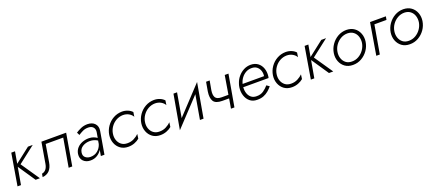

<svg xmlns="http://www.w3.org/2000/svg" viewBox="64 -1536 5882 2611"><g transform="rotate(-20 3005.0 -230.5)"><path d="M122 -460H176L146 -290L363 -459H432L186 -268L369 0H307L139 -249L95 0H45Z M916 -460 837 0H785L856 -411H602L560 -160Q536 -13 409 -1L417 -48Q491 -62 507 -160L558 -460Z M1075 -369 1055 -410Q1088 -432 1131 -451Q1174 -470 1227 -470Q1296 -469 1332.5 -429Q1369 -389 1359 -326L1303 0H1251L1266 -85Q1241 -43 1197.5 -16.5Q1154 10 1099 9Q1037 9 998.5 -29.5Q960 -68 969 -134Q977 -182 1007 -215.5Q1037 -249 1082 -266.5Q1127 -284 1178 -284Q1218 -283 1246.5 -272Q1275 -261 1295 -246L1309 -326Q1315 -368 1292 -395Q1269 -422 1223 -423Q1177 -424 1140 -406Q1103 -388 1075 -369ZM1021 -135Q1014 -88 1042.5 -63Q1071 -38 1114 -37Q1176 -36 1219.5 -71.5Q1263 -107 1280 -163L1288 -211Q1265 -226 1237.5 -234.5Q1210 -243 1177 -243Q1120 -243 1074.5 -215.5Q1029 -188 1021 -135Z M1509 -230Q1501 -181 1515.5 -137.5Q1530 -94 1564.5 -67Q1599 -40 1651 -40Q1704 -39 1748 -62Q1792 -85 1819 -113L1810 -48Q1781 -23 1738.5 -6.5Q1696 10 1648 10Q1581 10 1535 -23.5Q1489 -57 1468 -112Q1447 -167 1456 -230Q1466 -296 1504 -350.5Q1542 -405 1599.5 -437Q1657 -469 1724 -470Q1770 -470 1808.5 -454Q1847 -438 1871 -411L1861 -346Q1844 -378 1807 -399.5Q1770 -421 1722 -421Q1669 -420 1623.5 -394.5Q1578 -369 1547.5 -325.5Q1517 -282 1509 -230Z M1973 -230Q1965 -181 1979.5 -137.5Q1994 -94 2028.5 -67Q2063 -40 2115 -40Q2168 -39 2212 -62Q2256 -85 2283 -113L2274 -48Q2245 -23 2202.5 -6.5Q2160 10 2112 10Q2045 10 1999 -23.5Q1953 -57 1932 -112Q1911 -167 1920 -230Q1930 -296 1968 -350.5Q2006 -405 2063.5 -437Q2121 -469 2188 -470Q2234 -470 2272.5 -454Q2311 -438 2335 -411L2325 -346Q2308 -378 2271 -399.5Q2234 -421 2186 -421Q2133 -420 2087.5 -394.5Q2042 -369 2011.5 -325.5Q1981 -282 1973 -230Z M2521 -460 2460 -109 2825 -499 2737 0H2685L2746 -351L2381 38L2469 -460Z M2993 -460 2969 -328Q2958 -260 2979 -224.5Q3000 -189 3069 -189H3166L3211 -460H3265L3184 0H3134L3158 -140H3061Q2964 -140 2934 -188.5Q2904 -237 2918 -328L2941 -460Z M3734 -106Q3708 -75 3677 -48.5Q3646 -22 3605.5 -6Q3565 10 3512 9Q3449 9 3408 -25.5Q3367 -60 3349.5 -115Q3332 -170 3340 -231Q3344 -263 3355 -291Q3372 -341 3406.5 -381.5Q3441 -422 3487.5 -446Q3534 -470 3589 -470Q3651 -469 3692 -437.5Q3733 -406 3751 -354.5Q3769 -303 3762 -242Q3761 -236 3759.5 -229.5Q3758 -223 3757 -217H3390Q3387 -170 3400 -130Q3413 -90 3443 -65Q3473 -40 3521 -40Q3581 -39 3622.5 -68.5Q3664 -98 3694 -134ZM3586 -423Q3540 -424 3501.5 -402.5Q3463 -381 3436 -344.5Q3409 -308 3398 -262H3708Q3714 -303 3702 -339.5Q3690 -376 3661 -399.5Q3632 -423 3586 -423Z M3878 -230Q3870 -181 3884.5 -137.5Q3899 -94 3933.5 -67Q3968 -40 4020 -40Q4073 -39 4117 -62Q4161 -85 4188 -113L4179 -48Q4150 -23 4107.5 -6.5Q4065 10 4017 10Q3950 10 3904 -23.5Q3858 -57 3837 -112Q3816 -167 3825 -230Q3835 -296 3873 -350.5Q3911 -405 3968.5 -437Q4026 -469 4093 -470Q4139 -470 4177.5 -454Q4216 -438 4240 -411L4230 -346Q4213 -378 4176 -399.5Q4139 -421 4091 -421Q4038 -420 3992.5 -394.5Q3947 -369 3916.5 -325.5Q3886 -282 3878 -230Z M4367 -460H4421L4391 -290L4608 -459H4677L4431 -268L4614 0H4552L4384 -249L4340 0H4290Z M4706 -230Q4716 -296 4754 -350.5Q4792 -405 4849 -437.5Q4906 -470 4974 -470Q5041 -469 5087 -436Q5133 -403 5154 -348Q5175 -293 5166 -230Q5156 -164 5118 -109.5Q5080 -55 5022.5 -22.5Q4965 10 4898 9Q4831 9 4785 -24.5Q4739 -58 4718 -112.5Q4697 -167 4706 -230ZM4759 -230Q4751 -181 4765.5 -137.5Q4780 -94 4814 -67Q4848 -40 4901 -40Q4953 -39 4998.5 -65Q5044 -91 5074.5 -134.5Q5105 -178 5114 -230Q5121 -279 5107 -322.5Q5093 -366 5058.5 -393Q5024 -420 4972 -421Q4919 -421 4873.5 -395Q4828 -369 4797.5 -325.5Q4767 -282 4759 -230Z M5314 -460H5543L5534 -411H5359L5288 0H5237Z M5529 -230Q5539 -296 5577 -350.5Q5615 -405 5672 -437.5Q5729 -470 5797 -470Q5864 -469 5910 -436Q5956 -403 5977 -348Q5998 -293 5989 -230Q5979 -164 5941 -109.5Q5903 -55 5845.5 -22.5Q5788 10 5721 9Q5654 9 5608 -24.5Q5562 -58 5541 -112.5Q5520 -167 5529 -230ZM5582 -230Q5574 -181 5588.5 -137.5Q5603 -94 5637 -67Q5671 -40 5724 -40Q5776 -39 5821.5 -65Q5867 -91 5897.5 -134.5Q5928 -178 5937 -230Q5944 -279 5930 -322.5Q5916 -366 5881.5 -393Q5847 -420 5795 -421Q5742 -421 5696.5 -395Q5651 -369 5620.5 -325.5Q5590 -282 5582 -230Z"/></g></svg>

Font: Jost* Light
Style: Italic
Weight: 300
Italic angle: -10°
Version: Version 3.7